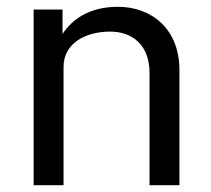

<svg xmlns="http://www.w3.org/2000/svg" viewBox="-20 -545 620 565"><path d="M79 0H167V-348C167 -418 232 -452 304 -452C373 -452 420 -409 420 -331V0H508V-339C508 -460 426 -525 327 -525C244 -525 193 -489 164 -445V-517H79Z"/></svg>

Font: United Sans
Style: Regular
Weight: 400
Designer: Pablo Impallari, Rodrigo Fuenzalida (Modified by Dan O. Williams)
Version: Version 1.000;PS 001.000;hotconv 1.0.88;makeotf.lib2.5.64775